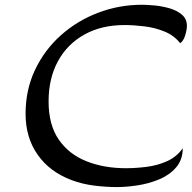

<svg xmlns="http://www.w3.org/2000/svg" viewBox="-20 -757 794 795"><path d="M464.8 17.6Q418.5 17.6 370.1 11.5Q321.8 5.4 277.8 -10.7Q186 -44.9 136 -116.2Q85.9 -187.5 85.9 -285.6Q85.9 -385.3 125.2 -468Q164.6 -550.8 232.2 -611.1Q299.8 -671.4 386.5 -704.3Q473.1 -737.3 568.4 -737.3Q588.9 -737.3 620.1 -734.4Q651.4 -731.4 681.9 -722.7Q712.4 -713.9 733.2 -696.3Q753.9 -678.7 753.9 -649.9Q753.9 -633.8 746.8 -610.6Q739.7 -587.4 726.1 -578.1Q700.7 -610.4 661.1 -626.5Q621.6 -642.6 577.6 -647.9Q533.7 -653.3 495.6 -653.3Q400.4 -653.3 329.6 -614Q258.8 -574.7 220 -503.7Q181.2 -432.6 181.2 -336.9Q181.2 -239.3 223.9 -178.2Q266.6 -117.2 339.1 -88.9Q411.6 -60.5 501 -60.5Q542.5 -60.5 587.2 -66.2Q631.8 -71.8 671.4 -89.4Q710.9 -106.9 736.8 -143.1Q736.3 -94.7 708.7 -63.2Q681.2 -31.7 638.7 -14.2Q596.2 3.4 549.6 10.5Q502.9 17.6 464.8 17.6Z"/></svg>

Font: Lumanosimo
Style: Regular
Weight: 400
Designer: The DocRepair Project, Eduardo Rodriguez Tunni
Foundry: Google
Version: Version 1.010